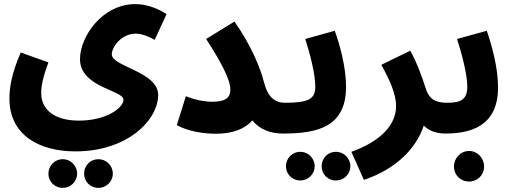

<svg xmlns="http://www.w3.org/2000/svg" viewBox="-20 -646 2499 936"><path d="M26 -165C26 11 169 92 348 92C603 92 751 -62 751 -183C751 -297 525 -321 525 -381C525 -417 572 -482 642 -482C671 -482 708 -467 734 -452L792 -577C753 -603 697 -626 640 -626C478 -626 370 -467 370 -358C370 -219 582 -207 582 -160C582 -121 500 -58 365 -58C247 -58 181 -110 181 -192C181 -232 190 -270 216 -342L81 -390C34 -282 26 -214 26 -165ZM460 270C498 270 530 239 530 201C530 161 498 130 460 130C420 130 390 161 390 201C390 239 420 270 460 270ZM286 270C324 270 356 239 356 201C356 161 324 130 286 130C247 130 216 161 216 201C216 239 247 270 286 270Z M1360 5C1415 5 1445 -26 1445 -72C1445 -112 1422 -145 1370 -145C1323 -145 1287 -168 1267 -245C1249 -315 1205 -424 1123 -541L985 -456C1058 -342 1103 -259 1103 -209C1103 -169 1078 -150 1015 -150C976 -150 928 -160 886 -177L842 -36C895 -6 972 6 1032 6C1118 6 1177 -20 1210 -59C1247 -14 1299 5 1360 5Z M1360 5C1528 5 1667 -27 1667 -223C1667 -318 1637 -427 1612 -496L1468 -456C1491 -385 1517 -286 1517 -223C1517 -165 1487 -145 1370 -145ZM1618 234C1656 234 1688 203 1688 165C1688 125 1656 94 1618 94C1578 94 1548 125 1548 165C1548 203 1578 234 1618 234ZM1444 234C1482 234 1514 203 1514 165C1514 125 1482 94 1444 94C1405 94 1374 125 1374 165C1374 203 1405 234 1444 234Z M2151 5C2206 5 2236 -26 2236 -72C2236 -112 2213 -145 2161 -145C2100 -145 2070 -163 2052 -225C2039 -266 2014 -338 1980 -399L1839 -330C1881 -254 1911 -186 1911 -129C1911 -42 1842 41 1693 94L1754 231C1912 178 2010 76 2046 -34C2070 -9 2106 5 2151 5Z M2151 5C2267 5 2408 -26 2408 -220C2408 -317 2377 -427 2353 -496L2208 -456C2231 -385 2258 -285 2258 -223C2258 -163 2229 -145 2161 -145ZM2267 239C2308 239 2340 207 2340 166C2340 125 2308 90 2267 90C2225 90 2193 125 2193 166C2193 207 2225 239 2267 239Z"/></svg>

Font: Noto Sans Arabic UI SemiCondensed Extra
Style: Regular
Weight: 800
Width: 4
Designer: Nadine Chahine - Monotype Design Team
Foundry: Monotype Imaging Inc.
Version: Version 1.900